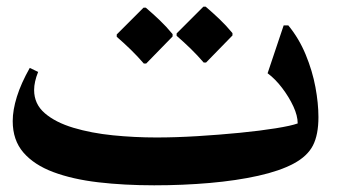

<svg xmlns="http://www.w3.org/2000/svg" viewBox="-20 -534 1029 574"><path d="M932 -184Q932 -131 915.5 -99Q899 -67 858 -45Q817 -23 752 -8.5Q687 6 607 13Q527 20 441 20Q351 20 274 11Q197 2 139.5 -19.5Q82 -41 50 -78Q18 -115 18 -172Q18 -205 30.5 -245Q43 -285 69 -331L94 -319Q82 -289 82 -265Q82 -223 114 -195.5Q146 -168 199.5 -152Q253 -136 317.5 -129.5Q382 -123 448 -123Q505 -123 570.5 -127Q636 -131 697 -137Q758 -143 804.5 -150.5Q851 -158 870 -165Q870 -188 857 -216Q844 -244 823.5 -271Q803 -298 780 -315L828 -458H842Q874 -419 894 -370.5Q914 -322 923 -273.5Q932 -225 932 -184ZM589 -347Q570 -369 550 -388.5Q530 -408 508 -427V-434L588 -514H595Q616 -496 636 -477Q656 -458 675 -435V-428L596 -347ZM410 -344Q391 -366 371 -385.5Q351 -405 329 -424V-431L409 -511H416Q437 -493 457 -474Q477 -455 496 -432V-425L417 -344Z"/></svg>

Font: Bona Nova SC
Style: Bold
Weight: 700
Designer: Mateusz Machalski
Foundry: Capitalics
Version: Version 4.001; ttfautohint (v1.8.4.7-5d5b)